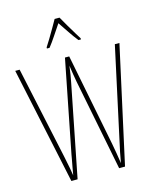

<svg xmlns="http://www.w3.org/2000/svg" viewBox="-136 -1042 920 1134"><g transform="rotate(-15 323.5 -475.0)"><path d="M642 -714 485 0H449L338 -561Q333 -588 330 -607.5Q327 -627 322 -661Q318 -627 314.5 -607.5Q311 -588 306 -561L195 0H157L5 -714H32L153 -151Q163 -105 168.5 -74Q174 -43 176 -29Q180 -52 184.5 -77Q189 -102 193 -122.5Q197 -143 198 -151L309 -714H335L446 -151Q453 -115 457 -89.5Q461 -64 467 -26Q473 -61 479 -91Q485 -121 492 -151L614 -714ZM339 -950Q352 -927 370.5 -895Q389 -863 405.5 -836.5Q422 -810 428 -800V-793H413Q392 -819 368 -854.5Q344 -890 324 -920Q305 -892 280.5 -855Q256 -818 236 -793H220V-800Q231 -816 247 -843Q263 -870 280 -899Q297 -928 309 -950Z"/></g></svg>

Font: Noto Sans Lao ExtraCondensed Thin
Style: Regular
Weight: 100
Width: 2
Designer: Monotype Design Team
Foundry: Monotype Imaging Inc.
Version: Version 2.003; ttfautohint (v1.8.4.7-5d5b)